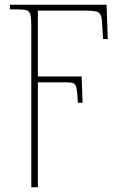

<svg xmlns="http://www.w3.org/2000/svg" viewBox="-20 -556 532 816"><path d="M113 -443Q113 -477 109.5 -492.5Q106 -508 94 -512Q82 -516 57 -516H22V-536H433L438 -390H418L414 -455Q413 -483 406.5 -494.5Q400 -506 383.5 -508.5Q367 -511 333 -511H141V-231H327L331 -119H311Q309 -161 305.5 -179.5Q302 -198 292.5 -202Q283 -206 264 -206H141V240H113Z"/></svg>

Font: Noto Serif Thin
Style: Regular
Weight: 100
Designer: Monotype Design Team
Foundry: Monotype Imaging Inc.
Version: Version 2.015